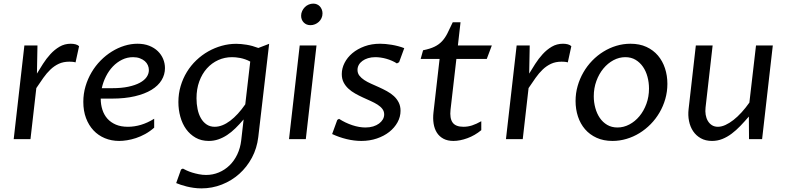

<svg xmlns="http://www.w3.org/2000/svg" viewBox="-20 -769 4346 1061"><path d="M114.7 -517.6H187L184.1 -362.3Q199.2 -387.2 217.5 -416Q235.8 -444.8 258.5 -469.7Q281.2 -494.6 309.1 -511Q336.9 -527.3 371.1 -527.3Q384.8 -527.3 397.2 -524.2Q409.7 -521 417 -513.7L397.5 -424.3Q388.7 -426.8 380.1 -427.5Q371.6 -428.2 363.3 -428.2Q330.1 -428.2 304.9 -416.5Q279.8 -404.8 258.8 -384.8Q237.8 -364.7 219.2 -338.4Q200.7 -312 180.7 -282.2L148.4 0H55.7Z M536.6 -224.1Q536.6 -190.9 545.9 -162.4Q555.2 -133.8 573.7 -113Q592.3 -92.3 620.4 -80.3Q648.4 -68.4 687 -68.4Q722.7 -68.4 759.3 -79.3Q795.9 -90.3 832 -112.8V-63.5Q808.1 -42.5 782.2 -28.3Q756.3 -14.2 731 -5.9Q705.6 2.4 681.9 6.1Q658.2 9.8 638.7 9.8Q595.7 9.8 559.3 -5.4Q522.9 -20.5 496.6 -48.6Q470.2 -76.7 455.3 -116.5Q440.4 -156.2 440.4 -206.1Q440.4 -251 452.6 -292.2Q464.8 -333.5 486.1 -369.4Q507.3 -405.3 535.9 -434.3Q564.5 -463.4 597.9 -484.1Q631.3 -504.9 667.5 -516.1Q703.6 -527.3 739.7 -527.3Q776.4 -527.3 804.7 -516.1Q833 -504.9 852.3 -486.1Q871.6 -467.3 881.6 -443.1Q891.6 -418.9 891.6 -392.6Q891.6 -356.9 873 -326.2Q854.5 -295.4 817.4 -272.7Q780.3 -250 725.3 -237.1Q670.4 -224.1 597.7 -224.1ZM715.3 -453.1Q683.1 -453.1 654.8 -439.2Q626.5 -425.3 604 -401.9Q581.5 -378.4 565.7 -347.2Q549.8 -315.9 542.5 -281.7H600.1Q651.4 -281.7 689.2 -289.8Q727.1 -297.9 752.4 -311.5Q777.8 -325.2 790.3 -343.3Q802.7 -361.3 802.7 -381.8Q802.7 -395.5 797.1 -408.4Q791.5 -421.4 780.3 -431.2Q769 -440.9 752.7 -447Q736.3 -453.1 715.3 -453.1Z M1362.8 -428.7Q1349.6 -436 1335.4 -440.9Q1321.3 -445.8 1308.1 -448.5Q1294.9 -451.2 1283 -452.1Q1271 -453.1 1262.2 -453.1Q1221.7 -453.1 1186 -437Q1150.4 -420.9 1123.5 -391.1Q1096.7 -361.3 1081.3 -319.3Q1065.9 -277.3 1065.9 -225.6Q1065.9 -194.8 1071.8 -166.3Q1077.6 -137.7 1090.1 -116Q1102.5 -94.2 1121.6 -81.3Q1140.6 -68.4 1166.5 -68.4Q1187.5 -68.4 1209 -76.9Q1230.5 -85.4 1252 -101.6Q1273.4 -117.7 1294.4 -140.6Q1315.4 -163.6 1335.4 -192.4ZM1407.2 -11.2Q1399.9 50.3 1372.3 102.1Q1344.7 153.8 1302.5 191.7Q1260.3 229.5 1206.3 250.7Q1152.3 272 1093.3 272Q1070.8 272 1050.3 269Q1029.8 266.1 1012 261.7Q994.1 257.3 979.2 252.2Q964.4 247.1 953.6 242.7L980.5 167.5L990.7 162.6Q998.5 167 1011.7 173.1Q1024.9 179.2 1042 184.6Q1059.1 189.9 1078.9 193.8Q1098.6 197.8 1119.1 197.8Q1156.2 197.8 1189.5 183.8Q1222.7 169.9 1248.5 144.8Q1274.4 119.6 1291.3 84.2Q1308.1 48.8 1313 6.3L1326.2 -108.9Q1303.2 -82 1280.8 -60.1Q1258.3 -38.1 1234.9 -22.7Q1211.4 -7.3 1186.5 1.2Q1161.6 9.8 1133.8 9.8Q1092.3 9.8 1061 -8.1Q1029.8 -25.9 1008.5 -55.4Q987.3 -85 976.6 -123.8Q965.8 -162.6 965.8 -205.1Q965.8 -251.5 978.3 -293.5Q990.7 -335.4 1012.7 -371.3Q1034.7 -407.2 1064.9 -436Q1095.2 -464.8 1130.6 -484.9Q1166 -504.9 1205.3 -515.9Q1244.6 -526.9 1285.2 -526.9Q1311.5 -526.9 1343 -521.7Q1374.5 -516.6 1407.7 -503.9L1467.3 -526.9Z M1636.2 -517.6H1729L1669.9 0H1577.1ZM1695.8 -629.9Q1672.9 -629.9 1658.4 -644.8Q1644 -659.7 1644 -682.1Q1644 -695.8 1649.7 -708Q1655.3 -720.2 1664.6 -729.5Q1673.8 -738.8 1686 -743.9Q1698.2 -749 1711.4 -749Q1722.2 -749 1731.7 -744.9Q1741.2 -740.7 1747.8 -733.4Q1754.4 -726.1 1758.3 -716.1Q1762.2 -706.1 1762.2 -694.8Q1762.2 -680.7 1756.6 -668.7Q1751 -656.7 1741.7 -648.2Q1732.4 -639.6 1720.5 -634.8Q1708.5 -629.9 1695.8 -629.9Z M1843.8 -106.4 1853.5 -112.3Q1888.7 -89.8 1927 -77.1Q1965.3 -64.5 1999.5 -64.5Q2022.9 -64.5 2042 -70.3Q2061 -76.2 2074.5 -86.2Q2087.9 -96.2 2095.5 -109.1Q2103 -122.1 2103 -136.7Q2103 -153.8 2093 -167Q2083 -180.2 2066.4 -190.7Q2049.8 -201.2 2028.8 -210.7Q2007.8 -220.2 1985.8 -230.2Q1963.9 -240.2 1942.9 -252Q1921.9 -263.7 1905.3 -279.1Q1888.7 -294.4 1878.7 -314Q1868.7 -333.5 1868.7 -359.9Q1868.7 -391.1 1884 -421.4Q1899.4 -451.7 1927.2 -475.1Q1955.1 -498.5 1994.1 -512.9Q2033.2 -527.3 2080.6 -527.3Q2094.2 -527.3 2110.6 -525.9Q2127 -524.4 2144.5 -521.5Q2162.1 -518.6 2179.9 -513.9Q2197.8 -509.3 2213.9 -502.9L2185.5 -425.3L2173.3 -418.5Q2160.6 -426.8 2145.5 -433.3Q2130.4 -439.9 2114.7 -444.3Q2099.1 -448.7 2083.5 -450.9Q2067.9 -453.1 2054.2 -453.1Q2031.7 -453.1 2013.7 -447.5Q1995.6 -441.9 1982.7 -432.4Q1969.7 -422.9 1962.6 -410.2Q1955.6 -397.5 1955.6 -382.8Q1955.6 -364.7 1965.8 -351.3Q1976.1 -337.9 1992.7 -326.9Q2009.3 -315.9 2030.8 -306.4Q2052.2 -296.9 2074.5 -286.9Q2096.7 -276.9 2118.2 -265.1Q2139.6 -253.4 2156.2 -238.3Q2172.9 -223.1 2183.1 -203.1Q2193.4 -183.1 2193.4 -156.7Q2193.4 -123.5 2176.8 -93.3Q2160.2 -63 2131.1 -40Q2102.1 -17.1 2062.5 -3.7Q2022.9 9.8 1977.1 9.8Q1937.5 9.8 1895.8 -0.2Q1854 -10.3 1815.4 -28.3Z M2409.2 -443.4H2304.7L2317.9 -491.2Q2356.9 -499 2381.3 -511Q2405.8 -522.9 2422.6 -541Q2439.5 -559.1 2452.4 -584.7Q2465.3 -610.4 2481.9 -646H2524.9L2510.3 -517.6H2697.8L2669.9 -443.4H2502L2469.7 -163.1Q2464.4 -115.2 2481.2 -91.8Q2498 -68.4 2541 -68.4Q2565.4 -68.4 2588.6 -75.9Q2611.8 -83.5 2639.6 -99.1V-49.8Q2622.1 -35.2 2602.5 -23.9Q2583 -12.7 2563 -5.4Q2543 2 2523.2 5.9Q2503.4 9.8 2485.8 9.8Q2453.6 9.8 2430.9 -2.2Q2408.2 -14.2 2394.5 -35.4Q2380.9 -56.6 2376.2 -85.7Q2371.6 -114.7 2375.5 -148.4Z M2835 -517.6H2907.2L2904.3 -362.3Q2919.4 -387.2 2937.7 -416Q2956.1 -444.8 2978.8 -469.7Q3001.5 -494.6 3029.3 -511Q3057.1 -527.3 3091.3 -527.3Q3105 -527.3 3117.4 -524.2Q3129.9 -521 3137.2 -513.7L3117.7 -424.3Q3108.9 -426.8 3100.3 -427.5Q3091.8 -428.2 3083.5 -428.2Q3050.3 -428.2 3025.1 -416.5Q3000 -404.8 2979 -384.8Q2958 -364.7 2939.5 -338.4Q2920.9 -312 2900.9 -282.2L2868.7 0H2775.9Z M3364.7 9.8Q3314.9 9.8 3276.9 -7.6Q3238.8 -24.9 3212.9 -54.9Q3187 -85 3173.8 -125.2Q3160.6 -165.5 3160.6 -210.9Q3160.6 -253.9 3172.1 -293.9Q3183.6 -334 3203.9 -369.1Q3224.1 -404.3 3252.4 -433.6Q3280.8 -462.9 3314.5 -483.6Q3348.1 -504.4 3386 -515.9Q3423.8 -527.3 3463.9 -527.3Q3514.2 -527.3 3552.2 -509.8Q3590.3 -492.2 3616 -461.9Q3641.6 -431.6 3654.8 -391.4Q3668 -351.1 3668 -305.7Q3668 -262.2 3656.5 -222.2Q3645 -182.1 3624.5 -147Q3604 -111.8 3575.7 -83Q3547.4 -54.2 3513.7 -33.4Q3480 -12.7 3442.1 -1.5Q3404.3 9.8 3364.7 9.8ZM3392.1 -64.5Q3426.3 -64.5 3457.8 -81.1Q3489.3 -97.7 3513.4 -126.7Q3537.6 -155.8 3552 -195.1Q3566.4 -234.4 3566.4 -279.8Q3566.4 -313 3558.1 -344.2Q3549.8 -375.5 3533.2 -399.7Q3516.6 -423.8 3492.2 -438.5Q3467.8 -453.1 3435.5 -453.1Q3401.4 -453.1 3369.9 -436.3Q3338.4 -419.4 3314.2 -390.1Q3290 -360.8 3275.6 -321.3Q3261.2 -281.7 3261.2 -236.8Q3261.2 -203.6 3269.8 -172.4Q3278.3 -141.1 3294.7 -117.2Q3311 -93.3 3335.4 -78.9Q3359.9 -64.5 3392.1 -64.5Z M3878.9 -174.8Q3876.5 -154.3 3879.6 -135Q3882.8 -115.7 3891.6 -100.8Q3900.4 -85.9 3914.3 -77.1Q3928.2 -68.4 3947.3 -68.4Q3966.8 -68.4 3988.8 -78.4Q4010.7 -88.4 4033.2 -106Q4055.7 -123.5 4078.1 -148.2Q4100.6 -172.9 4121.1 -202.1L4157.7 -517.6H4250.5L4191.4 0H4119.1L4118.2 -125Q4094.7 -97.7 4071.3 -73.2Q4047.9 -48.8 4023.2 -30.3Q3998.5 -11.7 3971.7 -1Q3944.8 9.8 3914.6 9.8Q3878.9 9.8 3852.8 -4.9Q3826.7 -19.5 3810.3 -43.9Q3793.9 -68.4 3787.6 -100.1Q3781.2 -131.8 3785.2 -166L3825.2 -517.6H3918Z"/></svg>

Font: Proza Libre
Style: Italic
Weight: 400
Designer: Jasper de Waard
Foundry: Jasper de Waard
Version: Version 1.000; ttfautohint (v1.4.1.8-43bc)